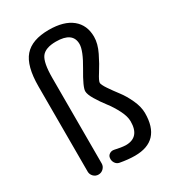

<svg xmlns="http://www.w3.org/2000/svg" viewBox="-186 -861 873 971"><g transform="rotate(-30 250.0 -375.0)"><path d="M65.4 -41V-538.1Q65.4 -657.2 109.9 -708.5Q154.3 -759.8 252.9 -759.8Q340.8 -759.8 387.7 -721.7Q434.6 -683.6 434.6 -615.2Q434.6 -575.2 411.6 -528.3Q388.7 -481.4 365.7 -445.8Q342.8 -410.2 342.8 -398.4Q342.8 -387.7 361.8 -359.4Q380.9 -331.1 403.8 -301.3Q426.8 -271.5 445.8 -230Q464.8 -188.5 464.8 -152.3Q464.8 9.8 313.5 9.8Q274.4 9.8 226.6 1Q211.9 -2 203.6 -15.1Q195.3 -28.3 197.3 -43Q198.2 -56.6 210 -64.5Q221.7 -72.3 236.3 -69.3Q274.4 -60.5 299.8 -59.6Q380.9 -59.6 380.9 -152.3Q380.9 -181.6 361.8 -218.8Q342.8 -255.9 319.3 -286.1Q295.9 -316.4 276.9 -348.1Q257.8 -379.9 257.8 -398.4Q257.8 -422.9 305.2 -502.4Q352.5 -582 352.5 -620.1Q352.5 -690.4 254.9 -690.4Q193.4 -690.4 170.4 -660.2Q147.5 -629.9 147.5 -540V-41Q147.5 -24.4 135.3 -12.2Q123 0 106 0Q88.9 0 77.1 -12.2Q65.4 -24.4 65.4 -41Z"/></g></svg>

Font: Rounded Mgen+ 2m regular
Style: Regular
Weight: 400
Designer: [Source Han Sans]
Ryoko NISHIZUKA  (kana & ideographs); Paul D. Hunt (Latin, Greek & Cyrillic); Wenlong ZHANG  (bopomofo
Version: Version 1.059.20150602